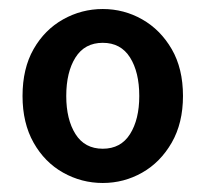

<svg xmlns="http://www.w3.org/2000/svg" viewBox="-20 -831 456 426"><path d="M208 -425Q161 -425 120 -448Q79 -471 54.5 -514.5Q30 -558 30 -618Q30 -679 54.5 -722Q79 -765 120 -788Q161 -811 208 -811Q255 -811 295.5 -788Q336 -765 361 -722Q386 -679 386 -618Q386 -558 361 -514.5Q336 -471 295.5 -448Q255 -425 208 -425ZM208 -501Q248 -501 268.5 -533.5Q289 -566 289 -618Q289 -671 268.5 -703.5Q248 -736 208 -736Q168 -736 147.5 -703.5Q127 -671 127 -618Q127 -566 147.5 -533.5Q168 -501 208 -501Z"/></svg>

Font: Noto Sans JP SemiBold
Style: Regular
Weight: 600
Designer: Ryoko NISHIZUKA  (kana, bopomofo & ideographs); Paul D. Hunt (Latin, Greek & Cyrillic); Sandoll Communications , Soo-you
Foundry: Adobe
Version: Version 2.004-H2;hotconv 1.0.118;makeotfexe 2.5.65603